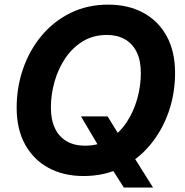

<svg xmlns="http://www.w3.org/2000/svg" viewBox="-20 -758 806 838"><path d="M333.5 -250H449.7L502.9 -163.6L551.3 -93.3L647.9 60.5H520.5L454.6 -43L421.9 -100.6ZM344.7 10.3Q257.8 10.3 192.1 -25.1Q126.5 -60.5 89.6 -127.2Q52.7 -193.8 52.7 -288.1Q52.7 -377 80.8 -458Q108.9 -539.1 161.4 -602.1Q213.9 -665 287.6 -701.4Q361.3 -737.8 452.6 -737.8Q539.1 -737.8 604.7 -702.6Q670.4 -667.5 707.3 -600.6Q744.1 -533.7 744.1 -439Q744.1 -349.6 715.8 -268.8Q687.5 -188 635 -125Q582.5 -62 509 -25.9Q435.5 10.3 344.7 10.3ZM351.1 -122.1Q410.6 -122.1 456.3 -149.9Q502 -177.7 532.7 -224.4Q563.5 -271 579.1 -326.9Q594.7 -382.8 594.7 -439Q594.7 -493.7 576.7 -530.5Q558.6 -567.4 525.4 -586.4Q492.2 -605.5 446.8 -605.5Q386.7 -605.5 341.1 -577.4Q295.4 -549.3 264.4 -502.9Q233.4 -456.5 217.8 -400.6Q202.1 -344.7 202.1 -288.6Q202.1 -234.4 220.2 -197.3Q238.3 -160.2 271.7 -141.1Q305.2 -122.1 351.1 -122.1Z"/></svg>

Font: Inter 18pt
Style: Bold Italic
Weight: 700
Italic angle: -9.3988°
Designer: Rasmus Andersson
Foundry: rsms
Version: Version 4.001;git-66647c0bb